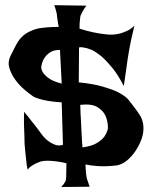

<svg xmlns="http://www.w3.org/2000/svg" viewBox="-20 -745 597 758"><path d="M293.9 -631.8Q325.2 -622.1 349.1 -617.2Q373 -612.3 390.6 -610.4Q410.2 -607.4 426.8 -608.4Q441.4 -609.4 456.1 -613.3Q468.8 -617.2 483.4 -624Q498 -630.9 510.7 -643.6Q502.9 -610.4 498 -588.9Q493.2 -567.4 491.2 -554.7Q488.3 -540 487.3 -532.2Q486.3 -524.4 483.4 -507.8Q481.4 -494.1 478 -469.2Q474.6 -444.3 468.8 -405.3Q446.3 -449.2 424.3 -476.1Q402.3 -502.9 383.8 -519.5Q362.3 -538.1 342.8 -547.9Q333 -551.8 323.2 -554.7Q315.4 -556.6 306.2 -558.1Q296.9 -559.6 292 -557.6L291 -419.9Q347.7 -414.1 384.8 -403.3Q421.9 -392.6 444.3 -381.8Q469.7 -369.1 484.4 -354.5Q515.6 -316.4 532.2 -290Q548.8 -263.7 545.9 -228.5Q544.9 -210.9 536.1 -189Q527.3 -167 513.2 -146.5Q499 -126 480.5 -110.8Q461.9 -95.7 440.4 -91.8Q422.9 -89.8 403.3 -88.9Q386.7 -87.9 364.3 -89.4Q341.8 -90.8 317.4 -95.7Q318.4 -69.3 320.3 -55.7Q321.3 -47.9 322.3 -43Q323.2 -38.1 325.2 -33.2Q327.1 -28.3 329.1 -22Q331.1 -15.6 334 -7.8L221.7 -6.8Q227.5 -12.7 231.4 -18.1Q235.4 -23.4 237.3 -27.3Q240.2 -31.2 240.2 -35.2Q240.2 -39.1 241.2 -47.9Q241.2 -55.7 241.7 -67.9Q242.2 -80.1 242.2 -100.6Q216.8 -106.4 198.7 -108.4Q180.7 -110.4 167 -110.4Q151.4 -110.4 140.6 -107.4Q130.9 -103.5 121.1 -99.6Q113.3 -95.7 104 -89.4Q94.7 -83 88.9 -75.2Q85 -93.8 83.5 -111.3Q82 -128.9 80.1 -143.6Q78.1 -160.2 77.1 -175.8Q77.1 -192.4 76.2 -211.9Q75.2 -228.5 74.7 -252Q74.2 -275.4 75.2 -303.7Q90.8 -285.2 103 -269Q115.2 -252.9 125 -241.2Q135.7 -226.6 144.5 -214.8Q155.3 -200.2 168.9 -189.5Q179.7 -180.7 195.3 -174.3Q210.9 -168 228.5 -172.9L223.6 -340.8Q192.4 -342.8 169.4 -346.7Q146.5 -350.6 132.8 -355.5Q115.2 -360.4 105.5 -368.2Q92.8 -377 73.7 -393.6Q54.7 -410.2 39.6 -431.2Q24.4 -452.1 17.1 -476.1Q9.8 -500 21.5 -524.4Q33.2 -547.9 42 -564.9Q50.8 -582 61 -593.8Q71.3 -605.5 83.5 -613.3Q95.7 -621.1 114.3 -627.9Q123 -630.9 136.7 -633.8Q148.4 -635.7 167 -637.2Q185.5 -638.7 211.9 -638.7Q210 -646.5 209 -653.8Q208 -661.1 207 -667Q206.1 -673.8 205.1 -680.7Q205.1 -687.5 203.1 -695.3Q201.2 -702.1 199.2 -709.5Q197.3 -716.8 194.3 -724.6L321.3 -722.7Q313.5 -712.9 309.1 -705.1Q304.7 -697.3 301.8 -691.4Q297.9 -684.6 296.9 -678.7Q296.9 -673.8 295.9 -668Q294.9 -662.1 294.4 -653.8Q293.9 -645.5 293.9 -631.8ZM142.6 -478.5Q143.6 -465.8 152.3 -455.1Q160.2 -444.3 176.3 -433.6Q192.4 -422.9 223.6 -415L216.8 -547.9Q190.4 -547.9 175.8 -537.1Q161.1 -526.4 153.3 -512.7Q144.5 -497.1 142.6 -478.5ZM296.9 -331.1Q297.9 -291 299.8 -267.6Q300.8 -254.9 300.8 -245.1Q300.8 -235.4 301.8 -223.6Q302.7 -212.9 303.2 -197.8Q303.7 -182.6 305.7 -163.1Q341.8 -168 361.3 -179.7Q380.9 -191.4 391.6 -205.1Q402.3 -220.7 406.2 -238.3Q406.2 -267.6 395.5 -290Q385.7 -309.6 363.3 -322.8Q340.8 -335.9 296.9 -331.1Z"/></svg>

Font: Irish Grover
Style: Regular
Weight: 400
Designer: Squid
Foundry: Font Diner, Inc DBA Sideshow
Version: Version 1.001